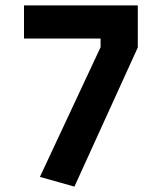

<svg xmlns="http://www.w3.org/2000/svg" viewBox="-20 -680 600 712"><path d="M69 -537V-660H491V-504L256 12L128 -24L353 -505V-537Z"/></svg>

Font: Titillium Web
Style: Bold
Weight: 700
Version: Version 1.001;PS 57.000;hotconv 1.0.70;makeotf.lib2.5.55311